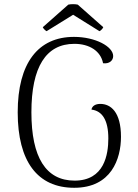

<svg xmlns="http://www.w3.org/2000/svg" viewBox="-20 -878 654 911"><path d="M349 -856C337 -859 316 -859 304 -856L183 -749C185 -743 195 -733 201 -730L327 -808L452 -730C459 -733 468 -743 470 -749ZM332 13C508 13 554 -124 554 -229C554 -347 505 -385 456 -385C434 -385 417 -376 414 -358C465 -352 494 -308 494 -221C494 -145 475 -21 334 -21C198 -21 129 -131 129 -345C129 -560 198 -670 333 -670C404 -670 458 -636 469 -578C499 -574 517 -591 517 -612C517 -657 433 -703 331 -703C161 -703 64 -579 64 -345C64 -112 158 13 332 13Z"/></svg>

Font: Arima Koshi Light
Style: Regular
Weight: 300
Designer: Joana Correia and Natanael Gama
Foundry: NDISCOVER
Version: Version 1.019;PS 001.019;hotconv 1.0.88;makeotf.lib2.5.64775